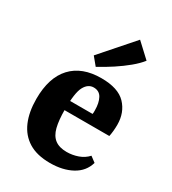

<svg xmlns="http://www.w3.org/2000/svg" viewBox="-168 -758 767 857"><g transform="rotate(30 215.5 -329.0)"><path d="M30 -208Q30 -318 83.5 -375.5Q137 -433 236 -433Q323 -433 362 -392Q401 -351 401 -288Q401 -273 399.5 -257Q398 -241 395 -227H120V-275H281Q282 -280 282 -284Q282 -288 282 -294Q282 -332 269 -356Q256 -380 227 -380Q198 -380 181 -348.5Q164 -317 164 -231Q164 -175 173 -139.5Q182 -104 204.5 -87Q227 -70 265 -70Q295 -70 323 -80Q351 -90 370 -111L398 -90Q384 -41 337.5 -15.5Q291 10 225 10Q158 10 115 -16.5Q72 -43 51 -92Q30 -141 30 -208ZM155 -504 299 -668 371 -601Q353 -578 324 -554Q295 -530 260 -507Q225 -484 188 -464Z"/></g></svg>

Font: Rasa
Style: Regular
Weight: 400
Designer: Anna Giedrys (Yrsa+Rasa design), David Brezina (Yrsa art-direction, Rasa art-direction, design)
Foundry: Rosetta Type Foundry
Version: Version 2.004